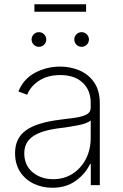

<svg xmlns="http://www.w3.org/2000/svg" viewBox="-20 -864 576 896"><path d="M224.1 12.2Q176.8 12.2 137.2 -6.8Q97.7 -25.9 74 -62Q50.3 -98.1 50.3 -149.9Q50.3 -218.3 99.9 -254.9Q149.4 -291.5 258.3 -305.2Q300.3 -310.1 333 -314.9Q365.7 -319.8 384.5 -330.1Q403.3 -340.3 403.3 -361.3V-383.8Q403.3 -443.4 365.5 -478.5Q327.6 -513.7 261.7 -513.7Q203.1 -513.7 163.1 -488Q123 -462.4 106.9 -421.9L65.9 -437Q89.8 -496.1 143.8 -524.7Q197.8 -553.2 260.7 -553.2Q309.1 -553.2 351.3 -535.2Q393.6 -517.1 419.7 -479Q445.8 -440.9 445.8 -380.9V0H403.8V-98.1H399.9Q378.4 -52.7 333.5 -20.3Q288.6 12.2 224.1 12.2ZM228 -27.8Q279.3 -27.8 318.8 -53.2Q358.4 -78.6 380.9 -122.3Q403.3 -166 403.3 -221.2V-301.8Q386.2 -287.6 344.7 -279.5Q303.2 -271.5 263.2 -266.6Q173.3 -255.9 133.3 -227.5Q93.3 -199.2 93.3 -148.4Q93.3 -92.8 132.1 -60.3Q170.9 -27.8 228 -27.8ZM381.8 -844.2V-809.1H140.6V-844.2ZM161.6 -645.5Q147.5 -645.5 137.5 -655.5Q127.4 -665.5 127.4 -679.7Q127.4 -693.8 137.5 -703.9Q147.5 -713.9 161.6 -713.9Q175.8 -713.9 185.8 -703.9Q195.8 -693.8 195.8 -679.7Q195.8 -665.5 185.8 -655.5Q175.8 -645.5 161.6 -645.5ZM360.8 -645.5Q346.7 -645.5 336.7 -655.5Q326.7 -665.5 326.7 -679.7Q326.7 -693.8 336.7 -703.9Q346.7 -713.9 360.8 -713.9Q375 -713.9 385 -703.9Q395 -693.8 395 -679.7Q395 -665.5 385 -655.5Q375 -645.5 360.8 -645.5Z"/></svg>

Font: Inter Extra Light
Style: Regular
Weight: 200
Designer: Rasmus Andersson
Foundry: rsms
Version: Version 4.000;git-3c8e0fc